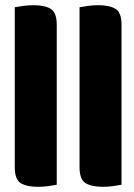

<svg xmlns="http://www.w3.org/2000/svg" viewBox="-20 -713 519 741"><path d="M199 0Q189 2 168 5Q147 8 126 8Q84 8 60.5 -6Q37 -20 37 -68V-685Q47 -687 68 -690Q89 -693 109 -693Q152 -693 175.5 -679Q199 -665 199 -617ZM449 0Q439 2 418 5Q397 8 376 8Q334 8 310.5 -6Q287 -20 287 -68V-685Q297 -687 318 -690Q339 -693 359 -693Q402 -693 425.5 -679Q449 -665 449 -617Z"/></svg>

Font: Baloo Bhaina
Style: Regular
Weight: 400
Designer: Manish Minz, Shuchita Grover and Ek Type
Foundry: Ek Type
Version: Version 1.443;PS 1.000;hotconv 16.6.51;makeotf.lib2.5.65220;